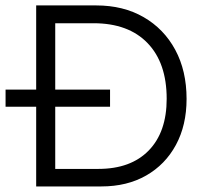

<svg xmlns="http://www.w3.org/2000/svg" viewBox="-20 -670 732 690"><path d="M0 -348H110V-650.5H326Q423 -650.5 496 -608.5Q569 -566.5 609.8 -491Q650.5 -415.5 650.5 -314.5Q650.5 -220 612.2 -149.2Q574 -78.5 505.2 -39.2Q436.5 0 344.5 0H110V-286.5H0ZM178.5 -586.5V-348H375.5V-286.5H178.5V-63H333.5Q450 -63 514.5 -129.2Q579 -195.5 579 -315Q579 -444 510.2 -515.2Q441.5 -586.5 316 -586.5Z"/></svg>

Font: Overused Grotesk Book
Style: Regular
Weight: 375
Version: Version 0.004